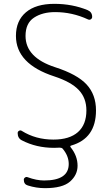

<svg xmlns="http://www.w3.org/2000/svg" viewBox="-20 -760 583 1000"><path d="M263 -362Q63 -427 63 -573Q63 -652 115 -696Q167 -740 263 -740Q357 -740 437 -707Q460 -697 460 -672Q460 -664 453 -659.5Q446 -655 438 -659Q356 -697 267 -697Q201 -697 157 -668Q113 -639 113 -573Q113 -460 267 -410Q382 -373 431 -320Q480 -267 480 -185Q480 -39 351 -2Q343 0 348 7Q384 52 384 103Q384 151 345 185.5Q306 220 214 220Q169 220 125 206Q104 200 104 176Q104 169 110.5 164.5Q117 160 124 163Q170 180 210 180Q338 180 338 94Q338 52 306 14Q301 9 291 9Q281 10 262 10Q169 10 94 -29Q72 -40 72 -67Q72 -75 79.5 -79Q87 -83 94 -78Q166 -33 258 -33Q342 -33 386 -72Q430 -111 430 -185Q430 -249 390.5 -291Q351 -333 263 -362Z"/></svg>

Font: Rounded Mplus 1c Light
Style: Regular
Weight: 300
Version: Version 1.059.20150529